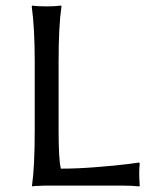

<svg xmlns="http://www.w3.org/2000/svg" viewBox="-20 -668 555 691"><path d="M190.9 -200.2Q190.9 -89.8 199.2 -61Q258.8 -61 329.1 -66.7Q399.4 -72.3 440.4 -77.6L481 -83L482.9 -79.1Q481 -63.5 481 -43.9Q481 -28.3 482.9 0L481 2.9Q457 0 420.9 0H147.9Q132.8 0 120.1 1Q106.9 1 101.6 2L96.2 2.9L95.2 0Q105 -67.9 105 -200.2V-444.8Q105 -566.4 94.2 -645L96.2 -647.9Q113.8 -645 147.9 -645Q163.6 -645 176.5 -645.8Q189.5 -646.5 194.8 -647.5L200.2 -647.9L201.2 -645Q190.9 -575.2 190.9 -444.8Z"/></svg>

Font: Linux Biolinum
Style: Regular
Weight: 400
Designer: Philipp H. Poll
Foundry: Philipp H. Poll
Version: Version 0.6.4